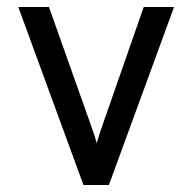

<svg xmlns="http://www.w3.org/2000/svg" viewBox="-20 -531 552 551"><path d="M219.5 0 32.5 -511H120.5L241.5 -170Q246 -157.5 250 -145.5Q254 -133.5 257.5 -120Q261.5 -133.5 265.2 -145.5Q269 -157.5 273.5 -170L392.5 -511H479.5L292.5 0Z"/></svg>

Font: Undotted
Style: Regular
Weight: 400
Designer: Delve Withrington, Dave Bailey, Thomas Jockin
Foundry: Delve Fonts LLC
Version: Version 4.000